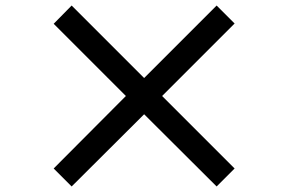

<svg xmlns="http://www.w3.org/2000/svg" viewBox="-20 -726 1040 694"><path d="M763 -52 501 -313 239 -52 174 -117 435 -379 174 -640 239 -706 501 -444 763 -706 828 -641 566 -379 828 -117Z"/></svg>

Font: Noto Sans SC SemiBold
Style: Regular
Weight: 600
Designer: Ryoko NISHIZUKA 西塚涼子 (kana, bopomofo & ideographs); Paul D. Hunt (Latin, Greek & Cyrillic); Sandoll Communications 산돌커뮤니
Foundry: Adobe
Version: Version 2.004-H2;hotconv 1.0.118;makeotfexe 2.5.65603